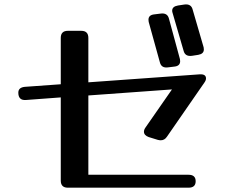

<svg xmlns="http://www.w3.org/2000/svg" viewBox="-20 -868 1056 891"><path d="M925 -648.4Q926 -644.8 926 -638.5Q926 -618 900 -613.5L871 -609Q839 -604.6 832 -632.3L781 -807.6Q780 -810.3 779.5 -812.9Q779 -815.6 779 -818.3Q779 -838 806 -842.5L835 -846.9Q867 -851.4 874 -823.7ZM815 -593.8Q816 -590.3 816 -584Q816 -561.6 789 -558.9L760 -555.4Q729 -550.9 722 -578.6L670 -766.4Q669 -770 669 -776.3Q669 -798.6 696 -801.3L725 -804.9Q757 -809.4 764 -781.6ZM755 -234Q744 -217 726 -217Q723 -217 719.5 -217.5Q716 -218 712 -219L670 -232Q648 -240 648 -257Q648 -266 655 -276L778 -453L390 -425V-57H855Q888 -57 888 -27Q888 3 855 3H295Q262 3 262 -30V-416L101 -404Q65 -401 65 -438Q65 -462 95 -465L262 -477V-692Q262 -725 295 -725H357Q390 -725 390 -692V-486L906 -523Q936 -525 936 -504Q936 -495 928 -484Z"/></svg>

Font: Yusei Magic
Style: Regular
Weight: 400
Designer: Tanukizamurai
Foundry: Yusei Magic Project
Version: Version 1.200